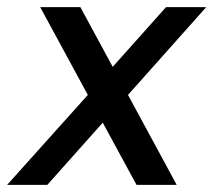

<svg xmlns="http://www.w3.org/2000/svg" viewBox="-59 -520 602 540"><path d="M325 0H438L301 -253L521 -500H408L258 -332L167 -500H54L188 -253L-39 0H74L230 -175Z"/></svg>

Font: Uncut Sans Medium
Style: Italic
Weight: 500
Italic angle: -10°
Designer: Kasper Nordkvist
Foundry: Uncut Type
Version: Version 1.111;FEAKit 1.0